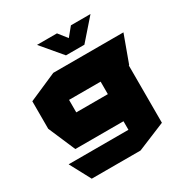

<svg xmlns="http://www.w3.org/2000/svg" viewBox="-210 -899 1207 1264"><g transform="rotate(-30 393.0 -266.5)"><path d="M122 205 38 48V47H492V-18H126L38 -223V-432L251 -525H784V-524L709 -319H706V117L493 205ZM381 -583 251 -737V-738H402L454 -672L508 -738H656V-737L521 -583H382ZM252 -319V-224H492V-319Z"/></g></svg>

Font: Foldit Thin ExtraBold
Style: Regular
Weight: 800
Version: Version 1.003